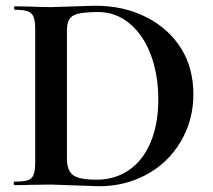

<svg xmlns="http://www.w3.org/2000/svg" viewBox="-20 -647 745 671"><path d="M213.9 -542V-91.8Q213.9 -51.8 234.9 -35.4Q255.9 -19 317.9 -19Q379.9 -19 429 -51.5Q478 -84 505.6 -147.9Q533.2 -211.9 533.2 -298.8Q533.2 -385.7 507.1 -455.3Q481 -524.9 432.9 -564.9Q384.8 -605 322.3 -605Q259.8 -605 236.8 -593Q213.9 -581.1 213.9 -542ZM29.8 0Q27.8 0 27.8 -6.1Q27.8 -12.2 29.8 -12.2Q62 -12.2 76.9 -17.1Q91.8 -22 97.4 -36.4Q103 -50.8 103 -81.1V-543.9Q103 -573.7 97.4 -587.9Q91.8 -602.1 77.4 -607.4Q63 -612.8 32.2 -612.8Q29.3 -612.8 29.1 -618.9Q28.8 -625 32.2 -625L85 -624Q130.9 -622.1 158.2 -622.1L312 -627Q413.1 -627 491.5 -586.9Q569.8 -546.9 612.8 -478Q655.8 -409.2 655.8 -317.6Q655.8 -226.1 611.3 -151.6Q566.9 -77.1 491.5 -36.6Q416 3.9 326.2 3.9L158.2 -2L84 -1Q64 0 29.8 0Z"/></svg>

Font: Cormorant-Bold
Style: Bold
Weight: 700
Designer: Christian Thalmann (Catharsis Fonts)
Version: Version 3.000